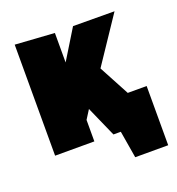

<svg xmlns="http://www.w3.org/2000/svg" viewBox="-119 -609 769 832"><g transform="rotate(-20 266.0 -193.5)"><path d="M508 0 354 -288 496 -500 305 -501 221 -364V-500L40 -512V0H221V-99L247 -140L309 0ZM332 -148V0H343L364 125H516V-148Z"/></g></svg>

Font: Advent Pro Black
Style: Regular
Weight: 900
Version: Version 3.000